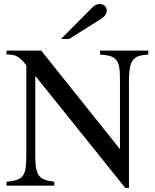

<svg xmlns="http://www.w3.org/2000/svg" viewBox="-20 -910 762 941"><path d="M279 -719H319L473 -816C494 -829 503 -842 503 -858C503 -878 490 -890 468 -890C453 -890 444 -885 426 -867ZM707 -662H470V-643C514 -638 532 -636 549 -617C564 -600 568 -570 568 -519V-179L182 -662H12V-643C61 -643 76 -631 109 -590V-150C109 -43 94 -28 12 -19V0H246V-19C169 -30 153 -47 153 -150V-538L594 11H612V-507C612 -586 622 -608 641 -625C654 -636 669 -639 707 -643Z"/></svg>

Font: STIX Math
Style: Regular
Weight: 400
Designer: MicroPress Inc., with final additions and corrections provided by Coen Hoffman, Elsevier (retired)
Version: Version 1.1.0